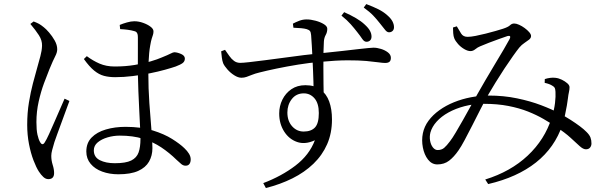

<svg xmlns="http://www.w3.org/2000/svg" viewBox="-20 -859 3040 960"><path d="M399.4 -563.9 414.1 -578.2Q444.1 -555.6 477.7 -541Q511.3 -526.5 553.6 -526.5Q606.9 -526.5 652.8 -534.1Q698.7 -541.6 733.5 -552.2Q768.4 -562.7 787.8 -571.3Q819.7 -584.2 832.8 -591Q845.8 -597.8 852.2 -597.8Q867.8 -597 886.1 -588.8Q904.3 -580.6 904.3 -566.1Q904.3 -552.1 893.4 -543.8Q882.6 -535.6 858.4 -526.5Q838.6 -519.7 804.9 -510.3Q771.3 -500.9 729.4 -492.5Q687.6 -484.1 643 -478.6Q598.4 -473.1 555.7 -473.1Q525.1 -473.1 500 -479.7Q474.8 -486.3 450.7 -506.1Q426.5 -525.9 399.4 -563.9ZM580.8 -713.4 578.6 -734.3Q594.1 -741 614.6 -746.8Q635.1 -752.7 651.5 -752.7Q673.4 -752.7 695.4 -744.8Q717.5 -737 732.4 -725.7Q747.4 -714.5 747.4 -702.4Q747.4 -692.6 744.8 -684.8Q742.2 -676.9 738.6 -665.7Q735 -654.4 731.2 -632Q728 -615.2 725.9 -593.3Q723.7 -571.4 722.7 -546Q721.7 -520.6 721.7 -493.2Q721.7 -416.4 726.8 -343.7Q731.9 -271 737 -212.1Q742.1 -153.1 742.1 -118.3Q742.1 -80.5 725.1 -50.9Q708.2 -21.2 670.9 -4.4Q633.7 12.4 571.6 12.4Q527.4 12.4 491 -1Q454.5 -14.3 433.1 -40Q411.6 -65.7 411.6 -101.4Q411.6 -144.2 438 -171.3Q464.4 -198.5 509.3 -211.6Q554.2 -224.8 607.6 -224.8Q685.7 -224.8 743.5 -206.9Q801.2 -189 840.6 -164.2Q880 -139.4 901.9 -118.1Q916.5 -104.3 925 -90.3Q933.5 -76.4 933.5 -62.1Q933.5 -47.7 927.2 -39.1Q920.9 -30.5 907.9 -30.5Q896.6 -30.5 886.7 -38.5Q876.9 -46.4 862.4 -60.2Q827.1 -94.9 786.4 -122.1Q745.7 -149.3 695.4 -165.1Q645 -180.9 578.7 -180.9Q548 -180.9 518.1 -172.2Q488.3 -163.5 468.7 -147.3Q449.1 -131 449.1 -107.1Q449.1 -73.4 479.1 -58.1Q509.2 -42.9 553.6 -42.9Q608.9 -42.9 636.2 -56.5Q663.5 -70.2 672.9 -96.7Q682.3 -123.3 682.3 -163.9Q682.3 -186.5 680.4 -224.2Q678.5 -262 676.2 -308.4Q673.8 -354.7 671.9 -403Q670 -451.3 669.2 -494.4Q669.2 -519.6 669.3 -554.6Q669.4 -589.5 669.4 -621.9Q669.4 -654.2 669.4 -670.9Q669.4 -682.8 667.5 -688.8Q665.5 -694.8 661.9 -698.4Q658.3 -702 650.7 -703.6Q636.8 -707.7 618.9 -710.1Q601 -712.5 580.8 -713.4ZM131.8 -739.3 148.2 -751.7Q165.4 -745.1 175.4 -739.5Q185.5 -733.8 199.4 -722.4Q209.5 -714.8 225.3 -696.6Q241 -678.5 253.6 -656.3Q266.1 -634.1 266.1 -612.6Q266.1 -596.7 255.9 -577.3Q245.7 -557.9 227.1 -512.9Q215.6 -485 200.1 -443Q184.5 -400.9 173.3 -350.9Q162.1 -300.8 162.1 -248.6Q162.1 -209.1 167.2 -186Q172.2 -162.9 180.7 -147.8Q185.7 -139 191.8 -138.1Q197.8 -137.2 204 -147.6Q212.2 -160 225 -188.2Q237.8 -216.3 252.4 -250Q267.1 -283.7 280.8 -315.1Q294.5 -346.6 302.9 -365.6L327.1 -354.2Q320.1 -334.8 309.2 -305.5Q298.3 -276.3 287.2 -245.5Q276 -214.7 266.3 -188.6Q256.7 -162.6 252.1 -148.6Q245.3 -125.1 240.8 -108.7Q236.4 -92.2 236.4 -79.7Q236.4 -57 243.4 -34.8Q250.5 -12.7 250.5 6.2Q250.5 36.7 221.6 36.7Q208.5 36.7 196.8 26Q185.1 15.3 174.4 -1.2Q161.3 -21.3 147.6 -57Q133.9 -92.7 124.9 -138.8Q116 -184.8 116 -234.7Q116 -295.1 124.7 -347.1Q133.3 -399.2 144.5 -441.7Q155.7 -484.2 164.3 -514.2Q174.3 -550.4 181.9 -578.1Q189.4 -605.7 190.2 -630.3Q191 -657.2 174.5 -682.8Q158 -708.4 131.8 -739.3Z M1766.6 -697.9Q1751.4 -717.6 1733.7 -737.7Q1716 -757.9 1687.3 -780.9L1700.8 -798.2Q1734.1 -783.4 1759.7 -768.4Q1785.4 -753.3 1803.1 -736.7Q1822.1 -719.5 1829.8 -705Q1837.6 -690.5 1837.6 -676.3Q1837.6 -663.4 1830.4 -656.8Q1823.3 -650.1 1812.2 -650.1Q1800.8 -650.1 1791 -664.7Q1781.3 -679.4 1766.6 -697.9ZM1878.6 -743.5Q1863.1 -763.3 1846.1 -781.2Q1829.2 -799.1 1798.7 -821.2L1811.4 -838.6Q1846.9 -825.2 1872 -812.6Q1897.1 -800 1915.7 -783.4Q1934.7 -767 1942.3 -752.1Q1950 -737.2 1950 -723Q1950 -711 1942.8 -704.2Q1935.7 -697.5 1925 -697.5Q1914.4 -697.5 1904.3 -711.2Q1894.2 -724.9 1878.6 -743.5ZM1085.8 -602.4 1105.1 -609.9Q1116.6 -593.5 1127 -578.7Q1137.3 -563.9 1150.3 -554.4Q1163.3 -544.9 1180.3 -544.7Q1192.8 -544.5 1226.6 -548.3Q1260.4 -552.2 1306.8 -558.1Q1353.3 -564 1403.3 -570.8Q1453.4 -577.6 1499.1 -583.4Q1544.9 -589.2 1576.9 -592Q1644.8 -598.8 1692.2 -604.3Q1739.6 -609.9 1771.3 -613.4Q1803.1 -616.9 1821.1 -618.7Q1839 -620.6 1847.2 -620.6Q1865 -620.6 1885 -614.4Q1905.1 -608.2 1919.7 -596.9Q1934.4 -585.6 1934.4 -569.7Q1934.4 -556.1 1927.3 -550.1Q1920.2 -544.2 1905.8 -544.2Q1893.9 -544.2 1870.9 -547.5Q1847.9 -550.8 1810.8 -554.2Q1773.6 -557.5 1717.6 -557.4Q1661.5 -557.3 1581.6 -549.7Q1527.9 -545.3 1470.9 -536Q1413.8 -526.7 1363.4 -516.2Q1313 -505.7 1277.9 -496.7Q1255.5 -491.3 1239.9 -484.9Q1224.4 -478.6 1212.6 -474.5Q1200.7 -470.3 1187.1 -470.3Q1170.8 -470.3 1151.6 -482.4Q1132.4 -494.4 1117.2 -511.7Q1101.9 -529 1095.9 -542.5Q1091.1 -555.2 1089.2 -571.5Q1087.2 -587.7 1085.8 -602.4ZM1447.1 -720.4 1444.5 -740.8Q1458.2 -748.1 1476 -755Q1493.8 -761.9 1513.1 -761.9Q1533.5 -761.9 1557.7 -755.4Q1581.9 -748.9 1599.2 -738.3Q1616.4 -727.8 1616.4 -715.1Q1616.4 -697.8 1608.5 -684.1Q1600.6 -670.3 1599.4 -650.7Q1598.2 -632.7 1597.4 -599.1Q1596.7 -565.5 1596.9 -523.6Q1597.1 -481.6 1597.5 -438.2Q1597.9 -394.8 1598.9 -358.2L1547.9 -406.9Q1547.9 -423.1 1547.2 -448.8Q1546.5 -474.5 1545.2 -505.2Q1543.9 -536 1542.4 -568.4Q1541 -600.7 1539.1 -630.5Q1537.2 -660.2 1535.6 -683.2Q1534.3 -698.3 1529.7 -704Q1525.1 -709.7 1513.1 -713.4Q1502.5 -716.4 1486 -718Q1469.5 -719.5 1447.1 -720.4ZM1507.1 -433Q1553.7 -433 1583 -411.2Q1612.2 -389.4 1626.1 -351.2Q1639.9 -313.1 1639.9 -261.7Q1639.9 -193.1 1615.7 -137.9Q1591.5 -82.8 1547 -40Q1502.5 2.8 1442 32.9Q1381.4 62.9 1309.4 81.2L1296.3 56.5Q1387.5 22.1 1457.1 -30.9Q1526.7 -84 1554.4 -157.7Q1505.7 -135.1 1465.3 -149.2Q1424.8 -163.3 1400.4 -202Q1376 -240.7 1376 -291.5Q1376 -328.5 1391.8 -360.6Q1407.6 -392.8 1436.8 -412.9Q1466.1 -433 1507.1 -433ZM1498.2 -201.3Q1535.6 -201.3 1554.9 -221.7Q1574.1 -242.1 1574.1 -293.7Q1574.1 -342.3 1552.6 -367.2Q1531 -392.2 1499 -392.2Q1461.1 -392.2 1439 -363.6Q1416.9 -335.1 1416.9 -296.6Q1416.9 -254.2 1440.5 -227.7Q1464.2 -201.3 1498.2 -201.3Z M2244.9 -721.5Q2244.9 -708.5 2246.1 -693Q2247.3 -677.5 2251.3 -667.6Q2256.8 -653.9 2270.3 -638.8Q2283.7 -623.8 2301 -613.7Q2318.3 -603.5 2332.5 -603.5Q2345.2 -603.5 2356.6 -613Q2368.1 -622.4 2380.6 -627.4Q2399.7 -635.8 2424.8 -645.3Q2449.9 -654.7 2474.7 -663.8Q2499.6 -672.9 2517.4 -678.7Q2526.6 -681.3 2530 -677.6Q2533.3 -673.8 2526.9 -661.8Q2517.9 -644.7 2498.6 -611.9Q2479.3 -579.1 2455.1 -539Q2430.9 -498.8 2407.4 -458.6Q2383.9 -418.4 2365.9 -386.4Q2350.4 -359 2331.9 -325.3Q2313.3 -291.5 2294.3 -257.9Q2275.2 -224.3 2258.5 -196.1Q2241.9 -168 2229.9 -152.6Q2213.6 -130.7 2200.8 -119.7Q2187.9 -108.8 2168.1 -108.8Q2155 -108.8 2144.6 -121.8Q2134.2 -134.9 2130.5 -155.4Q2126.9 -175.8 2132.1 -196.6Q2140 -225.1 2163.2 -250.9Q2186.4 -276.8 2222.4 -296.7Q2258.3 -316.5 2303.3 -328.2Q2348.2 -339.9 2398.9 -339.9Q2466.9 -339.9 2521.9 -329.2Q2576.9 -318.4 2620.2 -301.2Q2663.5 -283.9 2697.6 -264.1Q2731.6 -244.4 2758.4 -226.3Q2805.3 -195.7 2833.2 -169.8Q2861.1 -143.8 2878.6 -128.2Q2896.1 -112.5 2909.4 -112.5Q2923.1 -112.5 2930.1 -120.9Q2937.1 -129.3 2937.3 -141Q2937.5 -157.7 2932.5 -171.1Q2927.5 -184.5 2913 -198.8Q2899.4 -212.8 2879.4 -227.7Q2859.5 -242.6 2834 -259Q2808.5 -275.4 2777.6 -291.9Q2739.9 -312.3 2685.5 -333Q2631.1 -353.7 2564.6 -367.4Q2498.1 -381.2 2423.6 -381.2Q2378.7 -381.2 2334.3 -372.6Q2289.8 -364 2249.8 -347.8Q2209.7 -331.6 2176.9 -308Q2144.1 -284.5 2122.7 -255.5Q2101.2 -226.4 2094.3 -192.5Q2087.3 -158 2094.3 -121.6Q2101.3 -85.2 2120.1 -61.1Q2139 -36.9 2166.6 -36.9Q2201.2 -36.9 2225.4 -55.5Q2249.7 -74 2272.7 -107.3Q2285.6 -125.6 2303.2 -158.6Q2320.7 -191.5 2341.3 -231.8Q2361.8 -272.1 2382.2 -312.4Q2402.6 -352.7 2420.7 -384.6Q2436.5 -411.6 2457.8 -446.5Q2479.1 -481.3 2502 -515.9Q2524.9 -550.4 2544.9 -578.7Q2564.9 -606.9 2576.6 -621.3Q2588.3 -635.2 2601.7 -643.9Q2615 -652.6 2625.2 -660.7Q2635.3 -668.7 2635.3 -679Q2635.3 -687.5 2626.1 -698.2Q2616.9 -708.8 2603.3 -718.8Q2589.7 -728.8 2575.6 -735.1Q2561.4 -741.5 2551 -741.5Q2539.1 -741.5 2530.1 -732.7Q2521.1 -723.8 2494.7 -715.2Q2481.4 -710.8 2458.1 -704.2Q2434.9 -697.6 2408.5 -690.9Q2382 -684.2 2357.9 -679.5Q2333.8 -674.8 2318 -674.8Q2296 -674.8 2285.9 -690.9Q2275.9 -707 2264 -727.4ZM2703.4 -444.7Q2727.3 -439.7 2741.1 -430.8Q2751.1 -425.2 2753.9 -419.2Q2756.6 -413.1 2757.4 -399.9Q2759 -378.1 2755.1 -344.1Q2751.2 -310.1 2738.2 -269.7Q2703.8 -160.9 2618.5 -80.9Q2533.3 -0.9 2406.2 38.5L2420.9 61.4Q2565.9 27.7 2659.8 -46.6Q2753.8 -121 2792.3 -235.5Q2799.4 -258.1 2805 -283.6Q2810.6 -309.2 2814.4 -331.9Q2818.2 -354.6 2819.7 -367.7Q2821.7 -385.6 2824.7 -398.5Q2827.7 -411.4 2827.7 -423Q2827.7 -432.9 2816.4 -442.7Q2805.1 -452.6 2789.2 -460.4Q2773.2 -468.3 2757.1 -469.9Q2745 -471.5 2730.5 -469.6Q2716 -467.7 2704 -463.6Z"/></svg>

Font: Noto Serif HK
Style: Regular
Weight: 200
Designer: Ryoko NISHIZUKA 西塚涼子 (kana & ideographs); Frank Grießhammer (Latin, Greek & Cyrillic); Wenlong ZHANG 张文龙 (bopomofo); San
Foundry: Adobe
Version: Version 2.001;hotconv 1.1.0;makeotfexe 2.6.0